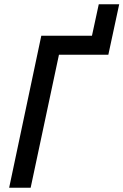

<svg xmlns="http://www.w3.org/2000/svg" viewBox="-20 -882 580 902"><path d="M23 0 174 -714H412L444 -862H540L489 -625H257L124 0Z"/></svg>

Font: Noto Sans SemiCondensed Medium
Style: Italic
Weight: 500
Width: 4
Italic angle: -12°
Designer: Monotype Design Team
Foundry: Monotype Imaging Inc.
Version: Version 2.013; ttfautohint (v1.8.4.7-5d5b)